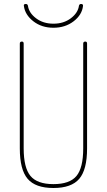

<svg xmlns="http://www.w3.org/2000/svg" viewBox="-20 -940 540 970"><path d="M100.6 -910.2Q98.6 -919.9 110.4 -919.9Q119.1 -919.9 121.1 -911.1Q126 -875 162.1 -847.7Q198.2 -820.3 250 -820.3Q301.8 -820.3 337.9 -847.7Q374 -875 378.9 -911.1Q380.9 -919.9 389.6 -919.9Q400.4 -919.9 399.4 -910.2Q394.5 -865.2 352.1 -832.5Q309.6 -799.8 250 -799.8Q190.4 -799.8 148.4 -832.5Q106.4 -865.2 100.6 -910.2ZM80.1 -190.4V-719.7Q80.1 -729.5 89.8 -730Q99.6 -730.5 99.6 -719.7V-190.4Q99.6 -92.8 133.8 -51.3Q168 -9.8 250 -9.8Q332 -9.8 366.2 -50.8Q400.4 -91.8 400.4 -190.4V-719.7Q400.4 -729.5 410.2 -730Q419.9 -730.5 419.9 -719.7V-190.4Q419.9 -83 380.4 -36.6Q340.8 9.8 250 9.8Q159.2 9.8 119.6 -36.6Q80.1 -83 80.1 -190.4Z"/></svg>

Font: Rounded Mgen+ 1m thin
Style: Regular
Weight: 100
Designer: [Source Han Sans]
Ryoko NISHIZUKA  (kana & ideographs); Paul D. Hunt (Latin, Greek & Cyrillic); Wenlong ZHANG  (bopomofo
Version: Version 1.059.20150602